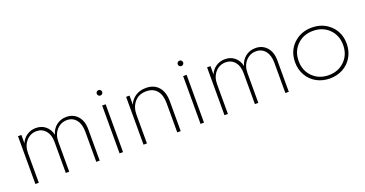

<svg xmlns="http://www.w3.org/2000/svg" viewBox="-34 -1174 3334 1755"><g transform="rotate(-20 1633.0 -297.0)"><path d="M95.2 0V-465.3H128.4V-383.8Q146.5 -428.2 185.1 -454.1Q223.6 -480 272.9 -480Q327.6 -480 366 -448.5Q404.3 -417 417 -361.8Q430.7 -415 471.9 -447.5Q513.2 -480 569.3 -480Q636.7 -480 678.7 -433.1Q720.7 -386.2 720.7 -304.7V0H687.5V-293.9Q687.5 -367.2 654.1 -408.9Q620.6 -450.7 564.5 -450.7Q504.9 -450.7 464.6 -405.5Q424.3 -360.4 424.3 -289.1V0H391.1V-302.7Q391.1 -370.6 357.4 -410.6Q323.7 -450.7 268.6 -450.7Q209 -450.7 168.7 -405.5Q128.4 -360.4 128.4 -289.1V0Z M947.8 0H914.1V-465.3H947.8ZM911.9 -564.5Q904.3 -572.3 904.3 -583Q904.3 -593.8 911.9 -601.6Q919.4 -609.4 930.7 -609.4Q941.9 -609.4 949.5 -601.6Q957 -593.8 957 -583Q957 -572.3 949.5 -564.5Q941.9 -556.6 930.7 -556.6Q919.4 -556.6 911.9 -564.5Z M1147 -465.3H1180.2V-376.5Q1197.3 -420.9 1239.3 -450.4Q1281.2 -480 1343.3 -480Q1421.9 -480 1465.3 -429.9Q1508.8 -379.9 1508.8 -288.6V0H1475.1V-283.7Q1475.1 -363.3 1439 -406.7Q1402.8 -450.2 1335.9 -450.2Q1263.2 -450.2 1221.7 -401.6Q1180.2 -353 1180.2 -279.8V0H1147Z M1735.4 0H1701.7V-465.3H1735.4ZM1699.5 -564.5Q1691.9 -572.3 1691.9 -583Q1691.9 -593.8 1699.5 -601.6Q1707 -609.4 1718.3 -609.4Q1729.5 -609.4 1737.1 -601.6Q1744.6 -593.8 1744.6 -583Q1744.6 -572.3 1737.1 -564.5Q1729.5 -556.6 1718.3 -556.6Q1707 -556.6 1699.5 -564.5Z M1934.6 0V-465.3H1967.8V-383.8Q1985.8 -428.2 2024.4 -454.1Q2063 -480 2112.3 -480Q2167 -480 2205.3 -448.5Q2243.7 -417 2256.3 -361.8Q2270 -415 2311.3 -447.5Q2352.5 -480 2408.7 -480Q2476.1 -480 2518.1 -433.1Q2560.1 -386.2 2560.1 -304.7V0H2526.9V-293.9Q2526.9 -367.2 2493.4 -408.9Q2460 -450.7 2403.8 -450.7Q2344.2 -450.7 2304 -405.5Q2263.7 -360.4 2263.7 -289.1V0H2230.5V-302.7Q2230.5 -370.6 2196.8 -410.6Q2163.1 -450.7 2107.9 -450.7Q2048.3 -450.7 2008.1 -405.5Q1967.8 -360.4 1967.8 -289.1V0Z M2706.1 -232.9Q2706.1 -341.3 2777.8 -410.6Q2849.6 -480 2957 -480Q3064.5 -480 3136.2 -410.6Q3208 -341.3 3208 -232.9Q3208 -161.1 3174.8 -104.2Q3141.6 -47.4 3084.5 -16.4Q3027.3 14.6 2957 14.6Q2886.7 14.6 2829.6 -16.4Q2772.5 -47.4 2739.3 -104.2Q2706.1 -161.1 2706.1 -232.9ZM2801.8 -387.2Q2740.7 -326.7 2740.7 -232.9Q2740.7 -139.2 2801.8 -78.4Q2862.8 -17.6 2957 -17.6Q3051.3 -17.6 3112.3 -78.4Q3173.3 -139.2 3173.3 -232.9Q3173.3 -326.7 3112.3 -387.2Q3051.3 -447.8 2957 -447.8Q2862.8 -447.8 2801.8 -387.2Z"/></g></svg>

Font: Spartan MB ExtLt
Style: Regular
Weight: 200
Designer: Matt Bailey, Mirko Velimirovic
Foundry: Matt Bailey
Version: Version 1.005